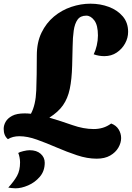

<svg xmlns="http://www.w3.org/2000/svg" viewBox="-65 -702 716 1043"><path d="M460 160Q409 160 353.5 141.5Q298 123 242.5 99Q187 75 135.5 56.5Q84 38 40 38Q4 38 -22 54Q-45 35 -45 -2Q-45 -22 -34 -41Q-23 -60 1.5 -73Q26 -86 69 -86Q86 -86 103 -84Q129 -132 132 -211Q135 -290 135 -401Q135 -472 160.5 -524.5Q186 -577 228 -612Q270 -647 322 -664.5Q374 -682 426 -682Q480 -682 526.5 -664.5Q573 -647 602 -613Q631 -579 631 -529Q631 -496 614.5 -466Q598 -436 569 -416.5Q540 -397 502 -397Q472 -397 444 -407Q454 -427 460.5 -454.5Q467 -482 467 -509Q467 -565 447.5 -591Q428 -617 404 -617Q372 -617 356.5 -595.5Q341 -574 335.5 -536Q330 -498 329.5 -449Q329 -400 327 -346Q325 -271 314 -219Q303 -167 277 -130Q251 -93 203 -63Q267 -44 328 -22.5Q389 -1 444 -1Q470 -1 493.5 -8Q517 -15 539 -31Q566 -21 579.5 1Q593 23 593 48Q593 74 578 100Q563 126 533.5 143Q504 160 460 160ZM19 321Q10 321 -2.5 319.5Q-15 318 -20 317Q11 283 27.5 253.5Q44 224 44 180Q44 167 41 152Q38 137 34 129Q41 124 61.5 119Q82 114 96 114Q134 114 156 133.5Q178 153 178 182Q178 227 151.5 258Q125 289 88 305Q51 321 19 321Z"/></svg>

Font: Sansita Swashed ExtraBold
Style: Regular
Weight: 800
Designer: Pablo Cosgaya
Foundry: Omnibus-Type
Version: Version 1.003; ttfautohint (v1.8.3)